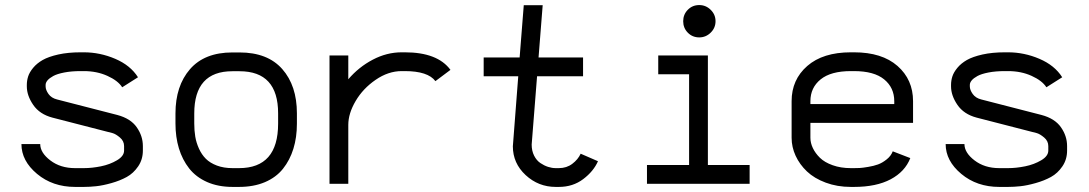

<svg xmlns="http://www.w3.org/2000/svg" viewBox="-20 -716 4241 748"><path d="M84.5 -385.3Q84.5 -401.9 89.6 -418Q94.7 -434.1 109.1 -451.7Q123.5 -469.2 146.2 -482.2Q168.9 -495.1 207 -503.7Q245.1 -512.2 294.4 -512.2H306.6Q369.6 -512.2 429 -486.8Q488.3 -461.4 517.6 -415L456.1 -376Q439.5 -401.9 398.4 -420.4Q357.4 -439 306.6 -439H294.4Q258.3 -439 230.5 -433.6Q202.6 -428.2 187.5 -419.9Q172.4 -411.6 165 -402.8Q157.7 -394 157.7 -385.3V-379.4Q157.7 -365.7 168.9 -349.9Q180.2 -334 202.1 -328.6L437 -268.1Q488.8 -254.4 512.7 -220.2Q536.6 -186 536.6 -147V-129.4Q536.6 -94.7 518.3 -67.9Q500 -41 473.9 -26.6Q447.8 -12.2 414.1 -2.7Q380.4 6.8 354.7 9.5Q329.1 12.2 306.6 12.2H272.5Q185.1 12.2 124.3 -38.6Q63.5 -89.4 63.5 -154.8H136.7Q136.7 -121.1 176 -91.1Q215.3 -61 272.5 -61H306.6Q338.4 -61 373.3 -68.1Q408.2 -75.2 435.8 -91.6Q463.4 -107.9 463.4 -129.4V-147Q463.4 -166.5 447.3 -180.2Q431.2 -193.8 418.9 -197.3L184.1 -257.8Q134.3 -271 109.4 -307.4Q84.5 -343.8 84.5 -379.4Z M1136.7 -274.4V-234.4Q1136.7 -180.7 1123 -136.5Q1109.4 -92.3 1082.5 -58.6Q1055.7 -24.9 1012 -6.3Q968.3 12.2 911.1 12.2H886.2Q830.1 12.2 786.9 -6.8Q743.7 -25.9 717 -59.8Q690.4 -93.8 677 -137.9Q663.6 -182.1 663.6 -234.9V-273.9Q663.6 -381.3 720.2 -446.5Q776.9 -511.7 885.3 -511.7H913.1Q1022.5 -511.7 1079.6 -447Q1136.7 -382.3 1136.7 -274.4ZM913.1 -438.5H885.3Q736.8 -438.5 736.8 -273.9V-234.9Q736.8 -207.5 740.7 -183.8Q744.6 -160.2 755.1 -137Q765.6 -113.8 782 -97.4Q798.3 -81.1 825 -71Q851.6 -61 886.2 -61H911.1Q1063.5 -61 1063.5 -234.4V-274.4Q1063.5 -438.5 913.1 -438.5Z M1557.1 -439H1544.9Q1492.7 -439 1443.4 -405Q1394 -371.1 1365.5 -322.5Q1336.9 -273.9 1336.9 -229.5V0H1263.7V-500H1336.9V-407.2Q1377.9 -455.1 1432.4 -483.6Q1486.8 -512.2 1544.9 -512.2H1557.1Q1684.6 -512.2 1734.9 -443.8L1676.3 -399.9Q1647 -439 1557.1 -439Z M2051.3 -152.8Q2051.3 -128.4 2060.8 -109.6Q2070.3 -90.8 2085.2 -80.8Q2100.1 -70.8 2115.2 -65.9Q2130.4 -61 2145 -61H2157.2Q2187.5 -61 2209.7 -77.9Q2231.9 -94.7 2242.2 -117.2L2309.6 -87.9Q2292.5 -48.8 2252.2 -18.3Q2211.9 12.2 2157.2 12.2H2145Q2077.6 12.2 2027.8 -33.9Q1978 -80.1 1978 -146L1999 -418.9H1864.3V-492.2H2004.4L2020.5 -695.8H2094.2L2078.1 -492.2H2251.5V-418.9H2072.3Z M2544.4 -500H2737.8V-73.2H2900.4V0H2500.5V-73.2H2664.6V-426.8H2544.4ZM2704.1 -696.3Q2730 -696.3 2748.8 -677.7Q2767.6 -659.2 2767.6 -633.3Q2767.6 -607.4 2748.8 -588.9Q2730 -570.3 2704.1 -570.3Q2677.7 -570.3 2659.7 -588.6Q2641.6 -606.9 2641.6 -633.3Q2641.6 -659.7 2659.7 -678Q2677.7 -696.3 2704.1 -696.3Z M3137.2 -237.3V-179.2Q3137.2 -159.2 3146.7 -139.2Q3156.2 -119.1 3174.3 -101.3Q3192.4 -83.5 3223.9 -72.3Q3255.4 -61 3294.9 -61H3307.1Q3318.4 -61 3329.1 -61.5Q3339.8 -62 3361.8 -65.7Q3383.8 -69.3 3400.6 -75.4Q3417.5 -81.5 3434.3 -95Q3451.2 -108.4 3458 -126.5L3526.4 -100.1Q3505.9 -47.4 3450 -17.6Q3394 12.2 3307.1 12.2H3294.9Q3241.7 12.2 3197 -4.4Q3152.3 -21 3123.8 -48.1Q3095.2 -75.2 3079.6 -109.1Q3064 -143.1 3064 -179.2V-321.8Q3064 -405.8 3125 -459Q3186 -512.2 3294.9 -512.2H3307.1Q3416 -512.2 3476.6 -459Q3537.1 -405.8 3537.1 -321.8V-237.3ZM3463.9 -310.5V-321.8Q3463.9 -374.5 3424.6 -406.7Q3385.3 -439 3307.1 -439H3294.9Q3216.8 -439 3177 -406.7Q3137.2 -374.5 3137.2 -321.8V-310.5Z M3685.1 -385.3Q3685.1 -401.9 3690.2 -418Q3695.3 -434.1 3709.7 -451.7Q3724.1 -469.2 3746.8 -482.2Q3769.5 -495.1 3807.6 -503.7Q3845.7 -512.2 3895 -512.2H3907.2Q3970.2 -512.2 4029.5 -486.8Q4088.9 -461.4 4118.2 -415L4056.6 -376Q4040 -401.9 3999 -420.4Q3958 -439 3907.2 -439H3895Q3858.9 -439 3831.1 -433.6Q3803.2 -428.2 3788.1 -419.9Q3772.9 -411.6 3765.6 -402.8Q3758.3 -394 3758.3 -385.3V-379.4Q3758.3 -365.7 3769.5 -349.9Q3780.8 -334 3802.7 -328.6L4037.6 -268.1Q4089.4 -254.4 4113.3 -220.2Q4137.2 -186 4137.2 -147V-129.4Q4137.2 -94.7 4118.9 -67.9Q4100.6 -41 4074.5 -26.6Q4048.3 -12.2 4014.6 -2.7Q3981 6.8 3955.3 9.5Q3929.7 12.2 3907.2 12.2H3873Q3785.6 12.2 3724.9 -38.6Q3664.1 -89.4 3664.1 -154.8H3737.3Q3737.3 -121.1 3776.6 -91.1Q3815.9 -61 3873 -61H3907.2Q3939 -61 3973.9 -68.1Q4008.8 -75.2 4036.4 -91.6Q4064 -107.9 4064 -129.4V-147Q4064 -166.5 4047.9 -180.2Q4031.7 -193.8 4019.5 -197.3L3784.7 -257.8Q3734.9 -271 3710 -307.4Q3685.1 -343.8 3685.1 -379.4Z"/></svg>

Font: Anka/Coder
Style: Regular
Weight: 400
Monospace: yes
Version: Version 001.100